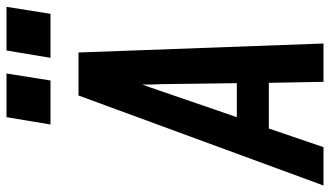

<svg xmlns="http://www.w3.org/2000/svg" viewBox="-246 -764 991 576"><g transform="rotate(-90 249.0 -475.5)"><path d="M-19 0 161 -490 251 -735H380L407 0H292L289 -164H152L96 0ZM186 -260H288L285 -490Q284 -504 284 -517.5Q284 -531 284 -544Q279 -531 274.5 -517.5Q270 -504 265 -490ZM496 -819H364L386 -951H517ZM296 -819H164L186 -951H317Z"/></g></svg>

Font: Iosevka SS04 Oblique
Style: Bold
Weight: 700
Italic angle: -9°
Monospace: yes
Designer: Belleve Invis
Foundry: Belleve Invis
Version: Version 19.0.0; ttfautohint (v1.8.4)